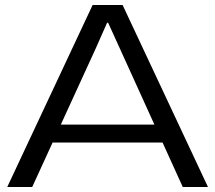

<svg xmlns="http://www.w3.org/2000/svg" viewBox="-20 -749 862 769"><path d="M9 0 351 -729H471L813 0H712L459 -557L413 -658H409L363 -554L109 0ZM181 -178 212 -250H611L640 -178Z"/></svg>

Font: Mona Sans Expanded
Style: Regular
Weight: 400
Width: 7
Designer: Deni Anggara
Foundry: GitHub
Version: Version 2.000